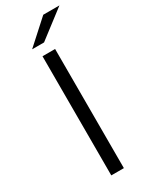

<svg xmlns="http://www.w3.org/2000/svg" viewBox="-226 -929 771 977"><g transform="rotate(-30 159.0 -440.5)"><path d="M86 -757H156L318 -881H223ZM114 0H188V-700H114Z"/></g></svg>

Font: Talent
Style: Regular
Weight: 400
Designer: Mike Powis
Version: Version 1.001;hotconv 1.0.109;makeotfexe 2.5.65596